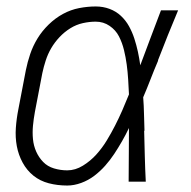

<svg xmlns="http://www.w3.org/2000/svg" viewBox="-20 -562 590 594"><path d="M188 12Q158 12 131 5Q104 -2 83.5 -18.5Q63 -35 50 -59Q37 -83 32 -110Q27 -137 29 -166Q31 -195 37 -225L60 -345Q65 -370 73.5 -395Q82 -420 96 -443Q110 -466 130.5 -486Q151 -506 175 -519Q199 -532 225 -537Q251 -542 276 -542Q299 -542 319 -534.5Q339 -527 354 -513Q369 -499 379 -481Q389 -463 395.5 -443Q402 -423 406.5 -402.5Q411 -382 414 -360Q430 -403 446 -445.5Q462 -488 478 -530H531Q515 -492 499.5 -453.5Q484 -415 469 -376V-374Q457 -346 446 -317.5Q435 -289 423 -261Q425 -235 425.5 -209.5Q426 -184 427 -158L426 -157Q427 -117 428 -78Q429 -39 431 0H378Q378 -41 378.5 -82.5Q379 -124 379 -166Q369 -145 357.5 -125Q346 -105 333.5 -86Q321 -67 305.5 -49.5Q290 -32 271.5 -18Q253 -4 231 4Q209 12 188 12ZM188 -35Q213 -35 236.5 -49.5Q260 -64 278 -84Q296 -104 310 -127Q324 -150 336 -173.5Q348 -197 358.5 -221Q369 -245 379 -270Q378 -293 376.5 -316.5Q375 -340 372 -362.5Q369 -385 363.5 -407.5Q358 -430 348 -449.5Q338 -469 319 -482Q300 -495 276 -495Q257 -495 236.5 -490.5Q216 -486 197.5 -474.5Q179 -463 164 -447Q149 -431 138.5 -413Q128 -395 121.5 -375Q115 -355 111 -336L88 -216Q84 -194 82 -173Q80 -152 82 -131.5Q84 -111 92 -93Q100 -75 113.5 -61Q127 -47 147 -41Q167 -35 188 -35Z"/></svg>

Font: Lode Dark Term
Style: Italic
Weight: 400
Italic angle: -11°
Monospace: yes
Designer: Belleve Invis
Foundry: Belleve Invis
Version: Version 29.2.0